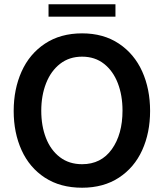

<svg xmlns="http://www.w3.org/2000/svg" viewBox="-20 -870 769 898"><path d="M44 -351Q44 -453 81 -535.5Q118 -618 190.5 -666Q263 -714 364 -714Q464 -714 536 -666Q608 -618 645 -536Q682 -454 682 -351Q682 -249 645 -167.5Q608 -86 536 -39Q464 8 364 8Q262 8 190 -39Q118 -86 81 -167.5Q44 -249 44 -351ZM553 -353Q553 -424 531 -481Q509 -538 466.5 -571.5Q424 -605 364 -605Q304 -605 261 -571.5Q218 -538 195.5 -480.5Q173 -423 173 -352Q173 -281 195 -224.5Q217 -168 260 -135Q303 -102 364 -102Q453 -102 503 -172Q553 -242 553 -353ZM207 -850H520V-792H207Z"/></svg>

Font: Be Vietnam SemiBold
Style: Regular
Weight: 600
Designer: Gabriel Lam
Foundry: TypeRant
Version: Version 4.000